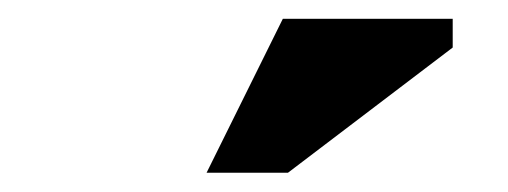

<svg xmlns="http://www.w3.org/2000/svg" viewBox="-20 -747 540 204"><path d="M199.5 -563.5 280.5 -727H461V-696.5L286 -563.5Z"/></svg>

Font: Newsreader 7pt
Style: Bold
Weight: 700
Designer: Hugues Gentile
Foundry: Production Type
Version: Version 1.003